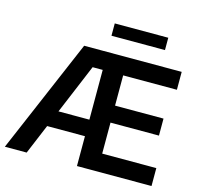

<svg xmlns="http://www.w3.org/2000/svg" viewBox="-125 -1046 1240 1183"><g transform="rotate(15 494.5 -454.5)"><path d="M5.9 0 316.9 -727.5H939V-613.3H596.2V-420.4H905.3V-312H596.2V-114.3H941.4V0H465.8V-190.4H224.6L145 0ZM268.6 -295.9H465.8V-613.3H401.4ZM804.7 -909.2V-830.6H463.4V-909.2Z"/></g></svg>

Font: Inter Display Semi Bold
Style: Regular
Weight: 600
Designer: Rasmus Andersson
Foundry: rsms
Version: Version 4.000;git-37864ae